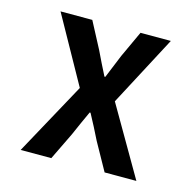

<svg xmlns="http://www.w3.org/2000/svg" viewBox="-79 -572 664 654"><g transform="rotate(15 252.5 -245.5)"><path d="M48 0H156L203 -97C216 -127 229 -156 242 -184H245C260 -156 276 -126 290 -97L344 0H456L315 -243L446 -491H339L296 -398C285 -371 273 -342 262 -315H259C245 -342 231 -371 218 -398L169 -491H57L188 -256Z"/></g></svg>

Font: Falling Sky
Style: Condensed
Weight: 400
Designer: Paul D. Hunt
Foundry: Adobe Systems Incorporated
Version: Version 1.02